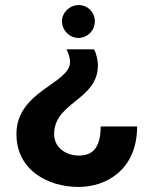

<svg xmlns="http://www.w3.org/2000/svg" viewBox="-20 -730 577 759"><path d="M355 -646C355 -681 327 -710 291 -710C256 -710 225 -681 225 -646C225 -610 256 -579 291 -580C327 -581 355 -610 355 -646ZM378 -230C378 -141 342 -115 291 -115C245 -115 194 -143 194 -200C194 -327 367 -334 367 -472C367 -498 355 -535 350 -535H241C245 -535 257 -506 257 -485C257 -399 45 -371 45 -200C45 -59 167 9 291 9C400 9 522 -59 522 -230Z"/></svg>

Font: Brassia
Style: Regular
Weight: 400
Designer: Ariel Martín Pérez
Foundry: Tunera Type Foundry
Version: Version 1.600;hotconv 1.0.109;makeotfexe 2.5.65596